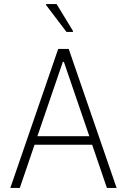

<svg xmlns="http://www.w3.org/2000/svg" viewBox="-20 -930 629 950"><path d="M31 0 268 -688H320L557 0H509L436 -214H151L78 0ZM165 -256H422L296 -624H291ZM309 -772 208 -905V-910H260L341 -777V-772Z"/></svg>

Font: Saira SemiCondensed ExtraLight
Style: Regular
Weight: 250
Width: 4
Designer: Hector Gatti with collaboration of the Omnibus-Type team
Foundry: Omnibus-Type
Version: Version 1.101